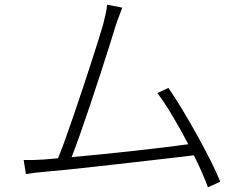

<svg xmlns="http://www.w3.org/2000/svg" viewBox="-20 -774 1040 821"><path d="M502.9 -741.2Q497.1 -724.6 490 -707.3Q482.9 -689.9 473.1 -659.2Q464.8 -631.8 448 -578.6Q431.2 -525.4 409.7 -459Q388.2 -392.6 365.2 -324.2Q342.3 -255.9 321.5 -197.3Q300.8 -138.7 286.1 -102.1Q346.7 -107.4 416.3 -114.5Q485.8 -121.6 554.9 -129.2Q624 -136.7 683.8 -144Q743.7 -151.4 785.2 -157.2Q752.9 -219.2 717.5 -278.6Q682.1 -337.9 652.8 -376L700.2 -397.9Q726.1 -360.8 758.1 -307.9Q790 -254.9 822.3 -197Q854.5 -139.2 880.9 -86.4Q907.2 -33.7 921.9 2.9L869.1 26.9Q859.4 0 844 -35.4Q828.6 -70.8 809.1 -109.9Q764.2 -104.5 699 -96.9Q633.8 -89.4 559.1 -80.8Q484.4 -72.3 410.2 -64Q335.9 -55.7 272.7 -49.1Q209.5 -42.5 168 -39.1Q149.4 -37.6 130.6 -35.4Q111.8 -33.2 90.8 -29.8L81.1 -89.8Q102.1 -89.4 123 -89.8Q144 -90.3 165 -91.8Q178.7 -92.8 194.3 -94.2Q210 -95.7 228 -97.2Q241.2 -128.4 258.3 -176Q275.4 -223.6 294.7 -280Q314 -336.4 333.5 -395Q353 -453.6 370.4 -507.3Q387.7 -561 400.9 -603.3Q414.1 -645.5 420.9 -668.9Q429.2 -702.1 432.9 -719.7Q436.5 -737.3 438 -753.9Z"/></svg>

Font: Source Han Sans CN Light
Style: Regular
Weight: 300
Designer: Ryoko NISHIZUKA  (kana, bopomofo & ideographs); Paul D. Hunt (Latin, Greek & Cyrillic); Sandoll Communications , Soo-you
Foundry: Adobe
Version: Version 2.000;hotconv 1.0.107;makeotfexe 2.5.65593